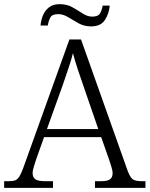

<svg xmlns="http://www.w3.org/2000/svg" viewBox="-22 -904 720 924"><path d="M-2 0V-32H19Q40 -32 51.5 -36.5Q63 -41 71.5 -55Q80 -69 90 -96L312 -714H368L592 -83Q604 -51 616.5 -41.5Q629 -32 661 -32H678V0H435V-32H463Q496 -32 508 -41.5Q520 -51 520 -71Q520 -83 513.5 -103.5Q507 -124 503 -136L465 -244H190L153 -140Q149 -127 142 -105.5Q135 -84 135 -71Q135 -51 148 -41.5Q161 -32 196 -32H233V0ZM204 -283H451L382 -483Q367 -525 352.5 -569.5Q338 -614 329 -648Q322 -618 307.5 -575.5Q293 -533 279 -492ZM416 -777Q383 -777 356 -792Q329 -807 305.5 -821.5Q282 -836 258 -836Q228 -836 219.5 -818.5Q211 -801 208 -781H173Q175 -806 184.5 -829.5Q194 -853 213.5 -868.5Q233 -884 265 -884Q300 -884 326.5 -869Q353 -854 376 -839Q399 -824 422 -824Q451 -824 460 -840.5Q469 -857 472 -877H506Q503 -839 483 -808Q463 -777 416 -777Z"/></svg>

Font: Noto Serif Sinhala Light
Style: Regular
Weight: 300
Designer: Jelle Bosma - Monotype Design Team
Foundry: Monotype Imaging Inc.
Version: Version 2.007; ttfautohint (v1.8.4.7-5d5b)